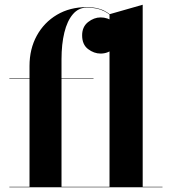

<svg xmlns="http://www.w3.org/2000/svg" viewBox="-20 -790 728 810"><path d="M104.5 0V-511.5Q104.5 -583.5 135.2 -639.5Q166 -695.5 220.5 -727.8Q275 -760 346.5 -760Q391.5 -760 422.2 -743.5Q453 -727 468.8 -701.5Q484.5 -676 484.5 -648.5Q484.5 -608.5 460.5 -586.2Q436.5 -564 404.5 -564Q376.5 -564 351.5 -583Q326.5 -602 326.5 -641Q326.5 -677 351.5 -696.8Q376.5 -716.5 404.5 -716.5Q434 -716.5 458.8 -698.5Q483.5 -680.5 483.5 -648.5H482.5Q482.5 -676 467 -701Q451.5 -726 421.2 -742Q391 -758 346.5 -758Q311.5 -758 287.5 -730Q263.5 -702 251.5 -652.8Q239.5 -603.5 239.5 -540V0ZM19.5 0V-2H665.5V0ZM19.5 -458V-460H374.5V-458ZM442 0V-730L582 -770V0Z"/></svg>

Font: Bodoni Moda 96pt
Style: Bold
Weight: 700
Version: Version 2.005